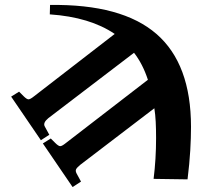

<svg xmlns="http://www.w3.org/2000/svg" viewBox="-20 -552 823 775"><path d="M273 203 153 27 185 7 203 25Q216 38 223 38Q230 38 245 26L577 -230Q556 -294 521 -339L175 -75Q152 -56 161 -41L179 -8L145 14L25 -162L57 -182L75 -164Q88 -151 95 -151Q102 -151 117 -163L443 -415Q343 -483 181 -494L182 -532Q472 -536 611.5 -415Q751 -294 751 -40Q751 3 748 55Q745 107 737 172L600 170Q605 130 607.5 89Q610 48 610 5Q610 -31 608.5 -60.5Q607 -90 603 -115L303 114Q290 125 287 131.5Q284 138 289 148L307 181Z"/></svg>

Font: Display Black
Style: Regular
Weight: 900
Designer: Latin by Veronika Burian and Jose Scaglione. Greek by Irene Vlachou. Cyrillic by Vera Evstafieva.
Foundry: TypeTogether
Version: Version 3.002